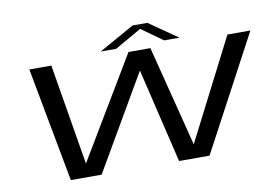

<svg xmlns="http://www.w3.org/2000/svg" viewBox="-76 -840 1411 967"><g transform="rotate(-10 630.0 -356.5)"><path d="M212.5 0 103.5 -585H216L302 -69L610.5 -585H722.5L853.5 -70L1116.5 -585H1234L922 0H766L651 -483L370 0ZM473 -611.5 654 -713H729.5L876 -611.5H797.5L688.5 -689.5L552 -611.5Z"/></g></svg>

Font: Anybody UltraExpanded Regular
Style: Italic
Weight: 400
Width: 9
Italic angle: -10°
Designer: Tyler Finck
Foundry: Etcetera Type Company
Version: Version 1.010; ttfautohint (v1.8.3) -l 8 -r 50 -G 200 -x 14 